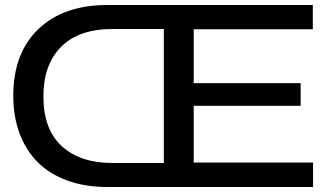

<svg xmlns="http://www.w3.org/2000/svg" viewBox="-20 -749 1304 769"><path d="M410.2 0Q320.3 0 249 -26.1Q177.7 -52.2 130.4 -100.1Q83 -147.9 58.1 -215.3Q33.2 -282.7 33.2 -365.2Q33.2 -536.6 134 -632.8Q234.9 -729 410.2 -729H1232.9V-631.8H755.9V-416H1184.1V-325.2H755.9V-98.1H1233.9V0ZM153.8 -362.8Q153.8 -231 227.5 -163.6Q301.3 -96.2 430.2 -96.2H636.2V-632.8H430.2Q295.4 -632.8 224.6 -561.3Q153.8 -489.7 153.8 -362.8Z"/></svg>

Font: Lumene Sans Expanded Medium
Style: Regular
Weight: 500
Width: 7
Designer: Deni Anggara
Version: Version 1.003;Glyphs 3.1.2 (3151)